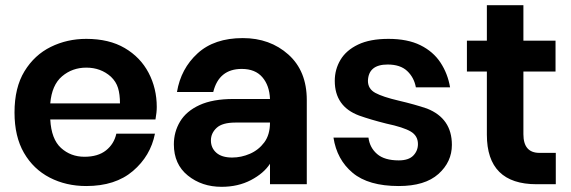

<svg xmlns="http://www.w3.org/2000/svg" viewBox="-20 -711 2202 741"><path d="M313 7Q235 7 172 -25.5Q109 -58 72.5 -121Q36 -184 36 -277Q36 -373 74.5 -436Q113 -499 176 -530Q239 -561 313 -561Q401 -561 461.5 -525.5Q522 -490 553.5 -430Q585 -370 585 -298Q585 -277 580 -250H174Q178 -174 215.5 -140Q253 -106 306 -106Q358 -106 389 -130.5Q420 -155 429 -195H578Q561 -109 493 -51Q425 7 313 7ZM443 -312Q443 -347 435.5 -371.5Q428 -396 408 -415Q369 -450 313 -450Q259 -450 219.5 -416.5Q180 -383 174 -312Z M835 10Q759 10 705 -33.5Q651 -77 651 -154Q651 -202 675 -242Q699 -282 750 -305.5Q801 -329 881 -329H1022Q1020 -381 992.5 -413Q965 -445 913 -445Q825 -445 803 -356H663Q678 -446 742.5 -505Q807 -564 917 -564Q1022 -564 1093 -500.5Q1164 -437 1164 -325V0H1022V-79Q998 -42 948.5 -16Q899 10 835 10ZM876 -103Q911 -103 944.5 -117.5Q978 -132 1000 -161.5Q1022 -191 1022 -238H889Q838 -238 816 -217.5Q794 -197 794 -169Q794 -140 815 -121.5Q836 -103 876 -103Z M1519 7Q1402 7 1341 -44Q1280 -95 1267 -180H1402Q1407 -141 1435.5 -116.5Q1464 -92 1519 -92Q1557 -92 1575 -110.5Q1593 -129 1593 -155Q1593 -187 1565 -203.5Q1537 -220 1471 -234Q1411 -249 1366 -265Q1272 -300 1272 -399Q1272 -443 1294 -480Q1316 -517 1362 -539Q1408 -561 1479 -561Q1553 -561 1602.5 -536.5Q1652 -512 1680 -469.5Q1708 -427 1717 -374H1585Q1578 -412 1551.5 -437Q1525 -462 1476 -462Q1402 -462 1400 -399Q1400 -368 1428.5 -352.5Q1457 -337 1519 -322.5Q1581 -308 1628 -292Q1724 -254 1724 -152Q1724 -86 1672 -39.5Q1620 7 1519 7Z M2125 0H2051Q1859 0 1859 -191V-435H1782V-554H1859V-691H2000V-554H2124V-435H2000V-193Q2000 -121 2062 -121H2125Z"/></svg>

Font: Ulagadi Sans SemiBold
Style: Regular
Weight: 600
Designer: Ninad Kale (Devanagari), Jonny Pinhorn (Latin)
Foundry: Indian Type Foundry
Version: Version 3.01;March 29, 2020;FontCreator 12.0.0.2522 64-bit; 